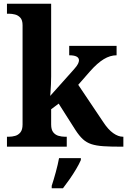

<svg xmlns="http://www.w3.org/2000/svg" viewBox="-20 -780 676 1021"><path d="M17 0V-53H29Q44 -53 60.5 -57.5Q77 -62 88.5 -76Q100 -90 100 -118V-646Q100 -673 88 -686Q76 -699 59.5 -703Q43 -707 29 -707H17V-760H252V-374Q252 -356 251 -331.5Q250 -307 248.5 -288.5Q247 -270 247 -270L373 -411Q390 -430 395 -441Q400 -452 400 -459Q400 -486 348 -486V-536H600V-486Q566 -486 532 -465.5Q498 -445 459 -401L396 -329L529 -131Q555 -91 582 -72Q609 -53 633 -53H636V0H622Q567 0 529.5 -2.5Q492 -5 466 -13.5Q440 -22 420.5 -40Q401 -58 381 -89L292 -229L252 -199V-118Q252 -90 263.5 -76Q275 -62 292 -57.5Q309 -53 323 -53H335V0ZM255 208Q265 178 276.5 136Q288 94 294 61H410V71Q401 92 385 119Q369 146 350.5 172.5Q332 199 315 221H255Z"/></svg>

Font: Noto Serif Toto
Style: Bold
Weight: 700
Designer: Monotype Design Team
Foundry: Monotype Imaging Inc.
Version: Version 2.001; ttfautohint (v1.8.4.7-5d5b)